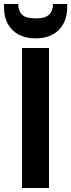

<svg xmlns="http://www.w3.org/2000/svg" viewBox="-36 -940 356 960"><path d="M74 0V-700H209V0ZM142 -748Q93 -748 57.5 -767Q22 -786 3 -820.5Q-16 -855 -16 -903V-920H55Q55 -886 74 -867Q93 -848 142 -848Q190 -848 209.5 -867Q229 -886 229 -920H300V-902Q300 -855 280.5 -820Q261 -785 225.5 -766.5Q190 -748 142 -748Z"/></svg>

Font: DM Sans 9pt
Style: Bold
Weight: 700
Designer: Colophon Foundry, Jonny Pinhorn
Foundry: Colophon Foundry
Version: Version 4.004;gftools[0.9.30]